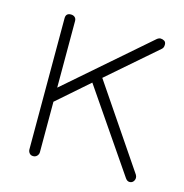

<svg xmlns="http://www.w3.org/2000/svg" viewBox="-78 -545 592 618"><g transform="rotate(15 218.0 -236.0)"><path d="M85 -472Q93 -472 98 -467.5Q103 -463 103 -455V-233L373 -468Q379 -472 383 -472Q390 -472 396 -468.5Q402 -465 402 -456Q402 -446 396 -441L235 -301L420 -28Q423 -23 423 -18Q423 -11 418.5 -5.5Q414 0 406 0Q398 0 392 -9L208 -278L103 -186V-18Q103 -11 98 -5.5Q93 0 85 0Q77 0 72.5 -5.5Q68 -11 68 -18V-455Q68 -472 85 -472Z"/></g></svg>

Font: AkaAcidDosis
Style: ExtraLight
Weight: 250
Designer: Edgar Tolentino, Pablo Impallari, Igino Marini, Aka-Acid
Foundry: Edgar Tolentino, Pablo Impallari, Igino Marini, Aka-Acid
Version: Version 1.007